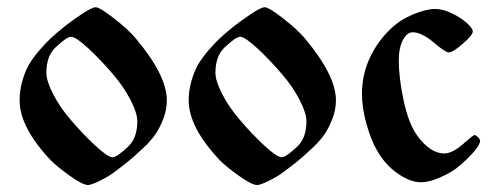

<svg xmlns="http://www.w3.org/2000/svg" viewBox="-20 -497 1391 540"><path d="M35.2 -214.8Q35.2 -243.2 43 -270Q50.8 -296.9 61.5 -315.4Q72.3 -334 90.8 -355.5Q109.4 -377 123 -389.6Q136.7 -402.3 158.2 -419.9Q177.7 -435.5 208 -456.1Q238.3 -476.6 249 -476.6Q260.7 -476.6 301.3 -444.8Q341.8 -413.1 361.3 -389.6Q449.2 -285.2 449.2 -214.8Q449.2 -189.5 439.9 -164.6Q430.7 -139.6 418 -120.6Q405.3 -101.6 382.3 -80.1Q359.4 -58.6 342.8 -44.9Q326.2 -31.2 299.8 -11.7Q284.2 0 260.3 11.7Q236.3 23.4 227.5 23.4Q212.9 23.4 177.2 -2Q141.6 -27.3 123 -45.9Q35.2 -138.7 35.2 -214.8ZM110.4 -292Q110.4 -269.5 129.4 -232.4Q148.4 -195.3 178.7 -160.2Q211.9 -121.1 247.6 -87.9Q283.2 -54.7 296.9 -54.7Q308.6 -54.7 340.8 -85Q366.2 -109.4 366.2 -156.2Q366.2 -178.7 347.2 -215.8Q328.1 -252.9 297.9 -288.1Q264.6 -327.1 229 -360.4Q193.4 -393.6 179.7 -393.6Q168 -393.6 135.7 -363.3Q110.4 -338.9 110.4 -292Z M510.7 -214.8Q510.7 -243.2 518.6 -270Q526.4 -296.9 537.1 -315.4Q547.9 -334 566.4 -355.5Q585 -377 598.6 -389.6Q612.3 -402.3 633.8 -419.9Q653.3 -435.5 683.6 -456.1Q713.9 -476.6 724.6 -476.6Q736.3 -476.6 776.9 -444.8Q817.4 -413.1 836.9 -389.6Q924.8 -285.2 924.8 -214.8Q924.8 -189.5 915.5 -164.6Q906.2 -139.6 893.6 -120.6Q880.9 -101.6 857.9 -80.1Q835 -58.6 818.4 -44.9Q801.8 -31.2 775.4 -11.7Q759.8 0 735.8 11.7Q711.9 23.4 703.1 23.4Q688.5 23.4 652.8 -2Q617.2 -27.3 598.6 -45.9Q510.7 -138.7 510.7 -214.8ZM585.9 -292Q585.9 -269.5 605 -232.4Q624 -195.3 654.3 -160.2Q687.5 -121.1 723.1 -87.9Q758.8 -54.7 772.5 -54.7Q784.2 -54.7 816.4 -85Q841.8 -109.4 841.8 -156.2Q841.8 -178.7 822.8 -215.8Q803.7 -252.9 773.4 -288.1Q740.2 -327.1 704.6 -360.4Q668.9 -393.6 655.3 -393.6Q643.6 -393.6 611.3 -363.3Q585.9 -338.9 585.9 -292Z M998 -233.4Q998 -287.1 1020.5 -335Q1043 -382.8 1080.1 -417Q1105.5 -441.4 1141.6 -456.5Q1177.7 -471.7 1205.1 -471.7Q1224.6 -471.7 1249 -460.4Q1273.4 -449.2 1291.5 -433.6Q1309.6 -418 1309.6 -408.2Q1309.6 -398.4 1281.7 -374Q1253.9 -349.6 1242.2 -349.6Q1232.4 -349.6 1198.2 -378.9Q1165 -406.2 1140.6 -406.2Q1125 -406.2 1113.3 -384.8Q1101.6 -363.3 1101.6 -326.2Q1101.6 -278.3 1115.2 -214.4Q1128.9 -150.4 1152.3 -117.2Q1189.5 -65.4 1229.5 -65.4Q1254.9 -65.4 1291 -99.6Q1311.5 -117.2 1314.5 -117.2Q1318.4 -117.2 1324.2 -111.3Q1330.1 -105.5 1330.1 -100.6Q1330.1 -88.9 1308.1 -64.9Q1286.1 -41 1260.7 -21.5Q1241.2 -7.8 1213.4 3.9Q1185.5 15.6 1164.1 15.6Q1132.8 15.6 1096.7 -10.3Q1060.5 -36.1 1038.1 -78.1Q1023.4 -103.5 1010.7 -148.4Q998 -193.4 998 -233.4Z"/></svg>

Font: Monomakh Unicode TT
Style: Medium
Weight: 500
Designer: Alexey Kryukov, Aleksandr Andreev
Version: Version 1.1